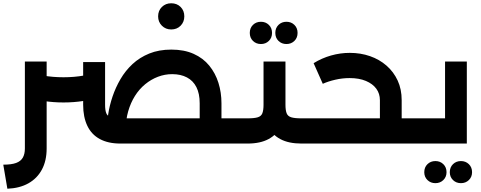

<svg xmlns="http://www.w3.org/2000/svg" viewBox="-20 -877 2939 1173"><path d="M1440 0V-154Q1450 -154 1455 -133Q1460 -112 1460 -78Q1460 -43 1455 -21.5Q1450 0 1440 0ZM715 0Q641 0 590 -27.5Q539 -55 513.5 -108.5Q488 -162 488 -237V-498H622V-237Q622 -204 629 -186Q636 -168 656.5 -161Q677 -154 715 -154H1333V0ZM368 -251Q306 -251 247.5 -260Q189 -269 133 -285V-445Q183 -426 242.5 -415.5Q302 -405 368 -405Q434 -405 492.5 -415.5Q551 -426 602 -446V-285Q547 -269 488.5 -260Q430 -251 368 -251ZM1200 0V-246Q1200 -305 1180 -344.5Q1160 -384 1122 -404Q1084 -424 1032 -424Q987 -424 945 -408Q903 -392 867 -362.5Q831 -333 804.5 -291Q778 -249 763 -196.5Q748 -144 748 -83H633Q633 -126 641 -179Q649 -232 667.5 -287Q686 -342 716 -393.5Q746 -445 789.5 -485.5Q833 -526 892 -550Q951 -574 1027 -574Q1105 -574 1163 -548Q1221 -522 1258.5 -476Q1296 -430 1314.5 -371Q1333 -312 1333 -246V0ZM1259 0V-154H1440V0ZM0 129Q50 129 78.5 118.5Q107 108 119.5 86Q132 64 132 30V-501H265V30Q265 105 236 159Q207 213 153.5 243Q100 273 25 276ZM1026 -697Q992 -697 969 -720Q946 -743 946 -777Q946 -812 969 -834.5Q992 -857 1026 -857Q1061 -857 1083.5 -834.5Q1106 -812 1106 -777Q1106 -743 1083.5 -720Q1061 -697 1026 -697Z M1440 0V-154H1493Q1534 -154 1555 -160.5Q1576 -167 1583 -185.5Q1590 -204 1590 -237V-501H1724V-237Q1724 -160 1698 -107.5Q1672 -55 1621 -27.5Q1570 0 1493 0ZM1821 0Q1744 0 1693 -27Q1642 -54 1616 -107Q1590 -160 1590 -237H1724Q1724 -204 1731 -185.5Q1738 -167 1759 -160.5Q1780 -154 1821 -154H1859V0ZM1859 0V-154Q1869 -154 1874 -133Q1879 -112 1879 -78Q1879 -43 1874 -21.5Q1869 0 1859 0ZM1440 0Q1430 0 1425 -21.5Q1420 -43 1420 -78Q1420 -113 1425 -133.5Q1430 -154 1440 -154ZM1730 -608Q1701 -608 1681.5 -627Q1662 -646 1662 -676Q1662 -706 1681.5 -725Q1701 -744 1730 -744Q1759 -744 1778.5 -725Q1798 -706 1798 -676Q1798 -646 1778.5 -627Q1759 -608 1730 -608ZM1574 -608Q1545 -608 1525.5 -627Q1506 -646 1506 -676Q1506 -706 1525.5 -725Q1545 -744 1574 -744Q1603 -744 1622.5 -725Q1642 -706 1642 -676Q1642 -646 1622.5 -627Q1603 -608 1574 -608Z M2411 0V-154H2552V0ZM1859 0Q1849 0 1844 -21.5Q1839 -43 1839 -78Q1839 -113 1844 -133.5Q1849 -154 1859 -154ZM2301 -60V-265Q2301 -305 2279 -335Q2257 -365 2215.5 -382.5Q2174 -400 2116 -400Q2072 -400 2028.5 -390Q1985 -380 1952 -365L1896 -491Q1946 -522 2002.5 -538Q2059 -554 2117 -554Q2183 -554 2240.5 -534Q2298 -514 2341.5 -476Q2385 -438 2409.5 -385Q2434 -332 2434 -265V-60ZM1859 0V-154H2475L2448 0ZM2552 0V-154Q2562 -154 2567 -133Q2572 -112 2572 -78Q2572 -43 2567 -21.5Q2562 0 2552 0Z M2699 -501H2832V0H2552V-154H2699ZM2552 0Q2542 0 2537 -21Q2532 -42 2532 -78Q2532 -113 2537 -133.5Q2542 -154 2552 -154ZM2796 242Q2767 242 2747.5 223Q2728 204 2728 175Q2728 145 2747.5 126Q2767 107 2796 107Q2825 107 2844.5 126Q2864 145 2864 175Q2864 204 2844.5 223Q2825 242 2796 242ZM2640 242Q2611 242 2591.5 223Q2572 204 2572 175Q2572 145 2591.5 126Q2611 107 2640 107Q2669 107 2688.5 126Q2708 145 2708 175Q2708 204 2688.5 223Q2669 242 2640 242Z"/></svg>

Font: Alexandria SemiBold
Style: Regular
Weight: 600
Designer: Mohamed Gaber
Foundry: Kief Type Foundry
Version: Version 5.100